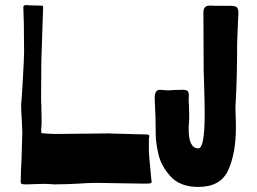

<svg xmlns="http://www.w3.org/2000/svg" viewBox="-20 -722 1012 757"><path d="M148 -634Q143 -494 143 -482L142 -339Q142 -320 143 -306L144 -246Q144 -225 143 -220Q142 -214 142.5 -209Q143 -204 143 -202Q143 -198 144 -197L168 -195Q200 -193 221 -194L406 -196Q406 -196 511 -193L558 -192Q569 -191 569 -186Q569 -184 568 -181Q567 -178 567 -175V-129Q567 -111 573 -53L577 -11L578 -6Q578 -1 573 0.5Q568 2 555 2L482 1L358 -1Q333 -1 288 2Q268 3 243.5 4Q219 5 195 5L178 4Q172 3 155 3L110 4Q98 5 79 5Q66 5 63.5 1.5Q61 -2 61.5 -9Q62 -16 62 -21Q62 -43 65 -97L68 -200L66 -247Q65 -261 64 -280.5Q63 -300 63 -321Q63 -287 69 -389.5Q75 -492 75 -516L74 -629L72 -693V-694Q72 -702 83 -702L97 -701Q102 -701 110 -700.5Q118 -700 135 -700H144Q150 -700 150 -692ZM920 -671 918 -630Q915 -561 915 -553Q915 -410 909 -316Q908 -303 908.5 -290Q909 -277 909 -267Q910 -252 910 -218Q910 -118 880 -51.5Q850 15 762 15Q690 15 652.5 -26.5Q615 -68 604.5 -114.5Q594 -161 594 -193Q594 -261 590 -330Q588 -368 611 -368Q617 -368 623.5 -367Q630 -366 635 -366Q644 -365 664 -367L699 -368Q717 -368 721 -361.5Q725 -355 724.5 -345Q724 -335 724 -331Q724 -317 725 -308L726 -267Q726 -248 725 -238Q724 -230 724 -212Q724 -137 762 -137Q787 -137 787 -272Q787 -314 785 -380Q783 -432 783 -445L782 -672Q782 -688 789 -694Q796 -700 808 -700L830 -699H889Q907 -699 913.5 -693.5Q920 -688 920 -671Z"/></svg>

Font: Barrio
Style: Regular
Weight: 400
Designer: Pablo Cosgaya & Sergio Jimenez
Foundry: Pablo Cosgaya & Sergio Jimenez
Version: Version 1.005